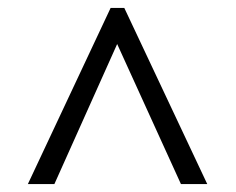

<svg xmlns="http://www.w3.org/2000/svg" viewBox="-20 -734 599 488"><path d="M261.2 -713.9H295.9L506.8 -266.1H439.9L277.8 -622.1L118.2 -266.1H50.8Z"/></svg>

Font: Droid Serif
Style: Regular
Weight: 400
Version: Version 1.00 build 112